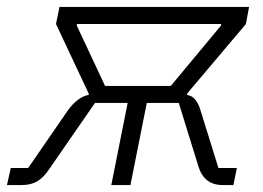

<svg xmlns="http://www.w3.org/2000/svg" viewBox="-60 -532 755 552"><path d="M-40 0 -29 -49H21L134 -213Q148 -233 164 -245Q180 -257 195 -259V-263L101 -463L111 -512H656L647 -463L478 -263V-259Q492 -257 501.5 -245.5Q511 -234 517 -213L568 -49H621L611 0H580Q526 0 510 -55L454 -236H362L315 0H260L307 -236H213L83 -48Q66 -22 47.5 -11Q29 0 3 0ZM242 -285H431L575 -458L576 -463H161V-458Z"/></svg>

Font: IBM Plex Sans Light
Style: Italic
Weight: 300
Italic angle: -11.31°
Designer: Mike Abbink, Paul van der Laan, Pieter van Rosmalen
Foundry: Bold Monday
Version: Version 3.201